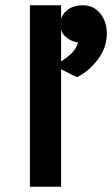

<svg xmlns="http://www.w3.org/2000/svg" viewBox="-20 -706 424 726"><path d="M183 -458Q216 -475 241.5 -496Q267 -517 275 -545Q247 -550 227.5 -567.5Q208 -585 208 -614.5Q208 -644 231 -665Q254 -686 294 -686Q334 -686 359 -655Q384 -624 384 -579Q384 -506 318 -446Q297 -427 271 -414ZM93 0V-686H211V0Z"/></svg>

Font: Karmilla
Style: Bold
Weight: 700
Designer: Jonathan Pinhorn
Version: Version 1.000